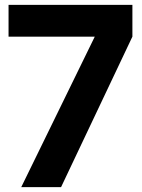

<svg xmlns="http://www.w3.org/2000/svg" viewBox="-20 -766 582 786"><path d="M67 0 368 -616H15V-746H522V-616L230 0Z"/></svg>

Font: Plus Jakarta Display
Style: Bold
Weight: 700
Designer: Gumpita Rahayu
Foundry: Tokotype Studio
Version: Version 1.000;hotconv 1.0.109;makeotfexe 2.5.65596